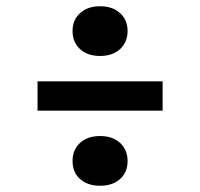

<svg xmlns="http://www.w3.org/2000/svg" viewBox="-20 -639 640 614"><path d="M300 -460Q260 -460 236 -482Q212 -504 212 -540Q212 -575 236 -597Q260 -619 300 -619Q340 -619 364 -597Q388 -575 388 -540Q388 -504 364 -482Q340 -460 300 -460ZM100 -285V-379H500V-285ZM300 -45Q260 -45 236 -66.5Q212 -88 212 -124Q212 -160 236 -182Q260 -204 300 -204Q340 -204 364 -182Q388 -160 388 -124Q388 -88 364 -66.5Q340 -45 300 -45Z"/></svg>

Font: Pitagon Sans Mono SemiBold
Style: Regular
Weight: 600
Monospace: yes
Designer: Travis Tran
Foundry: Pitagon
Version: Version 1.001; ttfautohint (v1.8.4.7-5d5b);gftools[0.9.26]